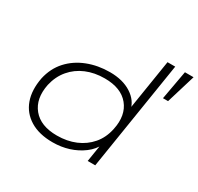

<svg xmlns="http://www.w3.org/2000/svg" viewBox="-151 -888 1115 1079"><g transform="rotate(30 406.5 -348.5)"><path d="M309 8Q221 8 163 -27.5Q105 -63 82.5 -125.5Q60 -188 76 -272Q92 -344 137 -393.5Q182 -443 248.5 -469Q315 -495 393 -495Q476 -495 531.5 -459.5Q587 -424 599 -366H590L644 -705H694L582 0H533L553 -125H562Q541 -82 501.5 -52.5Q462 -23 413 -7.5Q364 8 309 8ZM311 -37Q377 -37 430.5 -59.5Q484 -82 520.5 -124.5Q557 -167 570 -229Q591 -328 541 -389Q491 -450 385 -450Q319 -450 265.5 -427.5Q212 -405 175.5 -362Q139 -319 125 -258Q105 -159 155 -98Q205 -37 311 -37ZM723 -517 757 -705H813L756 -517Z"/></g></svg>

Font: Nunito Sans 10pt Expanded ExtraLight
Style: Italic
Weight: 250
Width: 7
Italic angle: -9°
Designer: Vernon Adams
Foundry: Vernon Adams
Version: Version 3.101;gftools[0.9.27]